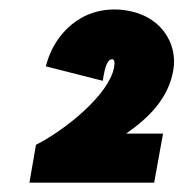

<svg xmlns="http://www.w3.org/2000/svg" viewBox="-20 -726 393 411"><path d="M57 -416 43 -335H310L329 -440H250C299 -474 341 -516 351 -576C361 -633 324 -697 240 -705C152 -713 98 -651 81 -594L78 -584L200 -553L202 -565C204 -576 209 -601 221 -599C223 -599 227 -596 224 -581C213 -524 122 -449 57 -416Z"/></svg>

Font: Fixel Text 20240404 Black
Style: Italic
Weight: 900
Width: 4
Italic angle: -10°
Designer: AlfaBravo + MacPaw
Foundry: Kyrylo Tkachov, Marchela Mozhyna, Serhii Makarenko, Maria Weinstein, Zakhar Kryvoshyya
Version: Version 1.211;Glyphs 3.2 (3225)